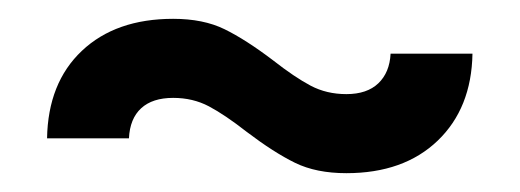

<svg xmlns="http://www.w3.org/2000/svg" viewBox="-20 -399 552 204"><path d="M482 -342Q481 -284 445 -249.5Q409 -215 348 -215Q316 -215 293.5 -226Q271 -237 242 -259Q219 -277 202 -286Q185 -295 164 -295Q142 -295 130 -284Q118 -273 117 -252H30Q31 -311 67 -345Q103 -379 164 -379Q196 -379 218.5 -368Q241 -357 270 -335Q293 -317 310 -308Q327 -299 348 -299Q370 -299 382 -310.5Q394 -322 395 -342Z"/></svg>

Font: Akshar Medium
Style: Regular
Weight: 500
Designer: Tall Chai
Foundry: Tall Chai
Version: Version 1.000